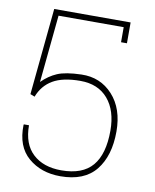

<svg xmlns="http://www.w3.org/2000/svg" viewBox="-82 -774 682 846"><g transform="rotate(10 259.0 -350.5)"><path d="M407.2 -617.7V-685.1H115.7L85.9 -383.3Q116.7 -414.1 153.1 -429.7Q189.5 -445.3 260.3 -447.3Q345.2 -449.7 400.4 -389.2Q455.6 -328.6 455.6 -226.6Q455.6 -117.7 404.3 -53.7Q353 10.3 245.6 10.3Q159.2 10.3 102.1 -38.8Q44.9 -87.9 47.4 -184.1L48.3 -187H71.3Q71.3 -103 118.2 -59.6Q165 -16.1 245.6 -16.1Q340.3 -16.1 384.5 -68.4Q428.7 -120.6 428.7 -225.6Q428.7 -315.4 384.5 -367.2Q340.3 -418.9 260.7 -418.9Q182.6 -418.9 137.9 -392.8Q93.3 -366.7 73.7 -315.4L53.7 -323.2L91.8 -710.9H433.6V-617.7Z"/></g></svg>

Font: TypoPRO Roboto Slab
Style: Thin
Weight: 250
Designer: Google
Version: Version 1.100263; 2013; ttfautohint (v0.94.20-1c74) -l 8 -r 